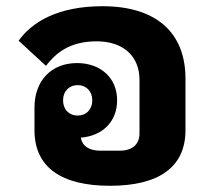

<svg xmlns="http://www.w3.org/2000/svg" viewBox="-20 -586 689 618"><path d="M334 12C490 12 577 -47 577 -167V-333C577 -480 484 -566 310 -566C166 -566 83 -515 40 -455L128 -374C157 -412 201 -453 291 -453C376 -453 429 -406 429 -329V-157C429 -122 407 -101 365 -101H303C266 -101 245 -116 240 -143C308 -148 357 -193 357 -263C357 -337 302 -383 228 -383C144 -383 91 -325 91 -240V-167C91 -47 178 12 334 12ZM230 -214C203 -214 183 -233 183 -263C183 -293 203 -312 230 -312C257 -312 277 -293 277 -263C277 -233 257 -214 230 -214Z"/></svg>

Font: IBM Plex Thai Looped
Style: Bold
Weight: 700
Designer: Mike Abbink, Paul van der Laan, Pieter van Rosmalen, Ben Mitchell, Mark Frömberg
Foundry: Bold Monday
Version: Version 1.0